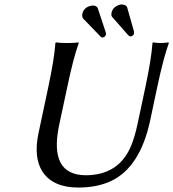

<svg xmlns="http://www.w3.org/2000/svg" viewBox="-20 -840 785 870"><path d="M638.7 -444.8Q666 -573.7 670.9 -645L673.8 -647.9Q691.9 -645 708 -645Q725.6 -645 743.7 -647.9L745.1 -645Q720.7 -578.1 692.4 -444.8L660.6 -294.9Q615.2 -82.5 483.9 -20Q420.4 9.8 335 9.8Q220.7 9.8 172.9 -61.5Q131.3 -125.5 154.3 -235.8L198.7 -444.8Q226.1 -573.7 231 -645L233.9 -647.9Q251.5 -645 284.2 -645Q316.9 -645 335.9 -647.9L336.9 -645Q312.5 -578.1 284.7 -444.8L247.1 -269Q202.1 -47.4 367.7 -45.9Q518.6 -45.9 574.2 -179.7Q590.3 -218.3 603 -276.9ZM353 -776.9Q358.4 -802.7 384.8 -812Q393.6 -814.9 402.3 -814.9Q417.5 -814 422.9 -803.2L459 -693.8Q460.9 -687 460 -683.1Q456.5 -671.4 444.3 -669.9Q439.5 -670.9 437 -672.9L356 -756.8Q351.1 -764.6 353 -776.9ZM485.4 -782.2Q490.7 -807.6 519 -817.4Q526.4 -819.8 531.2 -819.8Q550.8 -818.8 555.7 -808.1L586.9 -698.2Q587.9 -693.4 586.9 -687Q583.5 -676.3 571.3 -674.8Q564.9 -675.8 559.1 -682.6L488.3 -763.2Q482.9 -770 485.4 -782.2Z"/></svg>

Font: Linux Biolinum Slanted O
Style: Slanted
Weight: 400
Designer: Philipp H. Poll
Foundry: Philipp H. Poll
Version: Version 1.0.4